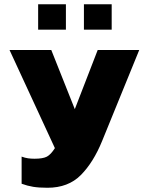

<svg xmlns="http://www.w3.org/2000/svg" viewBox="-20 -710 682 906"><path d="M160 -570V-690H291V-570ZM376 -570V-690H507V-570ZM204 176Q164 176 136.5 171.5Q109 167 82 157V29Q98 35 112.5 37Q127 39 143 39Q183 39 201.5 29Q220 19 239 -11L25 -474H222L333 -195L441 -474H637L462 -45Q421 56 361.5 116Q302 176 204 176Z"/></svg>

Font: Kanit
Style: Bold
Weight: 700
Designer: Katatrad Team
Foundry: CadsonDemak
Version: Version 2.000; ttfautohint (v1.8.3)